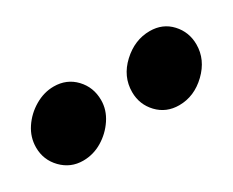

<svg xmlns="http://www.w3.org/2000/svg" viewBox="-41 -820 453 374"><g transform="rotate(-30 185.5 -633.0)"><path d="M67 -556Q39 -556 19.5 -576Q0 -596 0 -624Q0 -647 13 -666.5Q26 -686 46.5 -698Q67 -710 89 -710Q118 -710 137 -690Q156 -670 156 -641Q156 -619 143 -599.5Q130 -580 110 -568Q90 -556 67 -556ZM283 -556Q254 -556 235 -576Q216 -596 216 -624Q216 -659 243.5 -684.5Q271 -710 305 -710Q334 -710 352.5 -690Q371 -670 371 -642Q371 -608 344 -582Q317 -556 283 -556Z"/></g></svg>

Font: Brygada 1918
Style: Bold Italic
Weight: 700
Italic angle: -8°
Designer: Mateusz Machalski | Borys Kosmynka | Przemek Hoffer
Foundry: NIEPODLEGLA 2018
Version: Version 3.006